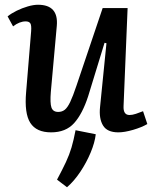

<svg xmlns="http://www.w3.org/2000/svg" viewBox="-20 -543 647 808"><path d="M12 -474Q28 -487 50.5 -498Q73 -509 97 -516Q121 -523 140 -523Q227 -523 219 -434L194 -157Q190 -109 196.5 -90.5Q203 -72 225 -72Q241 -72 252.5 -81Q264 -90 275.5 -114Q287 -138 302 -183L412 -509H517L500 -97Q498 -59 525 -59Q537 -59 552 -64Q567 -69 582 -75L600 -21Q576 -7 540 3.5Q504 14 478 14Q431 14 413.5 -15Q396 -44 401 -92L428 -361L420 -363L351 -138Q327 -64 292 -25Q257 14 195 14Q133 14 107.5 -26Q82 -66 90 -156L111 -411Q113 -437 107.5 -445Q102 -453 88 -453Q62 -453 35 -432ZM383 22Q379 57 361.5 99Q344 141 318 180Q292 219 262 245L220 213Q243 170 257.5 139Q272 108 281 77.5Q290 47 298 5Z"/></svg>

Font: Literata 12pt Medium
Style: Italic
Weight: 500
Italic angle: -2°
Designer: Latin by Veronika Burian and Jose Scaglione. Greek by Irene Vlachou. Cyrillic by Vera Evstafieva
Foundry: TypeTogether
Version: Version 3.002